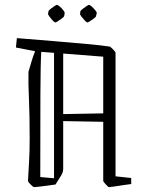

<svg xmlns="http://www.w3.org/2000/svg" viewBox="-20 -766 599 796"><path d="M98 -468Q104 -488 110.5 -510.5Q117 -533 125 -552L124 -554L46 -569L50 -608Q127 -602 203 -595.5Q279 -589 340.5 -583.5Q402 -578 434 -573Q437 -573 448 -562Q459 -551 459 -547V-35L524 -28V-3Q515 -2 494.5 1Q474 4 455 7Q436 10 432 10Q429 10 418.5 -1.5Q408 -13 408 -16V-261L242 -264V-66Q242 -58 239 -49.5Q236 -41 225 -25L210 -1Q197 1 177 3.5Q157 6 141 8Q125 10 122 10Q118 10 107 -1Q96 -12 96 -16Q98 -55 100.5 -95.5Q103 -136 103 -191Q103 -293 100 -356.5Q97 -420 98 -468ZM147 -32 204 -27V-547L151 -551Q148 -501 147.5 -377Q147 -253 147 -32ZM408 -531 242 -544V-293L408 -296ZM313 -719Q314 -722 322 -728.5Q330 -735 338.5 -740.5Q347 -746 349 -746Q352 -746 360 -739Q368 -732 375 -723.5Q382 -715 381 -711L378 -699Q378 -696 370 -690Q362 -684 353.5 -678.5Q345 -673 342 -673Q339 -673 331.5 -681Q324 -689 317.5 -697.5Q311 -706 312 -708ZM181 -719Q181 -722 189 -728.5Q197 -735 205.5 -740.5Q214 -746 216 -746Q219 -746 227.5 -739Q236 -732 242.5 -723.5Q249 -715 248 -711L246 -699Q245 -696 237 -690Q229 -684 220.5 -678.5Q212 -673 210 -673Q206 -673 198.5 -681Q191 -689 185 -697.5Q179 -706 179 -708Z"/></svg>

Font: Grenze Gotisch ExtraLight
Style: Regular
Weight: 200
Designer: Renata Polastri
Foundry: Omnibus-Type
Version: Version 1.001